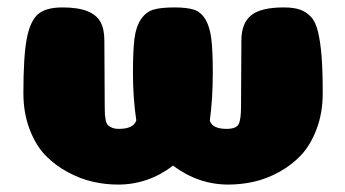

<svg xmlns="http://www.w3.org/2000/svg" viewBox="-20 -497 930 517"><path d="M590 -150Q616 -150 622.5 -162.5Q629 -175 629 -209L630 -388Q630 -434 656 -455.5Q682 -477 744 -477Q771 -477 788 -471Q805 -465 817.5 -451.5Q830 -438 836.5 -410.5Q843 -383 846 -344.5Q849 -306 849 -246Q849 -193 832.5 -149.5Q816 -106 790.5 -79Q765 -52 731 -33.5Q697 -15 663 -7.5Q629 0 595 0Q514 0 446 -51Q379 0 298 0Q264 0 230.5 -7.5Q197 -15 162.5 -33.5Q128 -52 102 -79Q76 -106 59.5 -149.5Q43 -193 43 -246Q43 -345 52 -392.5Q61 -440 82 -458.5Q103 -477 148 -477Q190 -477 215 -467Q240 -457 250.5 -438Q261 -419 261 -388L262 -210Q262 -195 262.5 -188.5Q263 -182 265 -172.5Q267 -163 271 -159.5Q275 -156 282 -153Q289 -150 300 -150Q340 -150 347 -173Q338 -233 338 -302Q338 -360 342 -392.5Q346 -425 359.5 -445Q373 -465 393 -471Q413 -477 450 -477Q483 -477 502 -471Q521 -465 533 -445Q545 -425 549 -392.5Q553 -360 553 -302Q553 -232 545 -172Q552 -150 590 -150Z"/></svg>

Font: Coiny
Style: Regular
Weight: 400
Version: Version 001.001